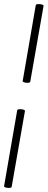

<svg xmlns="http://www.w3.org/2000/svg" viewBox="-23 -756 233 939"><path d="M111 -351Q102 -351 94.5 -353.5Q87 -356 88 -360L152 -731Q153 -736 167 -736Q176 -736 183.5 -733.5Q191 -731 190 -727L125 -357Q125 -351 111 -351ZM19 163Q10 163 3 160.5Q-4 158 -3 154L61 -216Q61 -222 76 -222Q85 -222 92.5 -219.5Q100 -217 99 -213L34 158Q33 163 19 163Z"/></svg>

Font: Cormorant Infant Medium
Style: Italic
Weight: 500
Italic angle: -10°
Designer: Christian Thalmann (Catharsis Fonts)
Foundry: Catharsis Fonts
Version: Version 4.000